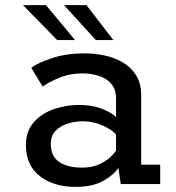

<svg xmlns="http://www.w3.org/2000/svg" viewBox="-20 -721 690 752"><path d="M276 11Q190.5 11 136 -31.2Q81.5 -73.5 81.5 -152.5Q81.5 -208 112.8 -242.8Q144 -277.5 191.8 -293.8Q239.5 -310 288.5 -310Q342.5 -310 381.5 -294Q420.5 -278 434.5 -262.5V-334.5Q434.5 -371 415.8 -392.8Q397 -414.5 367 -424Q337 -433.5 303.5 -433.5Q253 -433.5 210.8 -415.8Q168.5 -398 147 -382L102.5 -455.5Q129 -475.5 185 -493.8Q241 -512 310.5 -512Q349 -512 388.2 -504Q427.5 -496 460.2 -477Q493 -458 513 -426.2Q533 -394.5 533 -347V-76H607.5V0H453L443.5 -64Q430 -39.5 387.2 -14.2Q344.5 11 276 11ZM300.5 -64.5Q338 -64.5 365 -76Q392 -87.5 409.5 -103.2Q427 -119 434.5 -131.5V-193.5Q421 -212 383.2 -229Q345.5 -246 305 -246Q273.5 -246 244.8 -237Q216 -228 197.5 -208.5Q179 -189 179 -157Q179 -108.5 212.2 -86.5Q245.5 -64.5 300.5 -64.5ZM355.5 -564 230.5 -701H318.5L424 -564ZM204 -564 70 -701H160L274 -564Z"/></svg>

Font: Trispace
Style: Regular
Weight: 400
Designer: Tyler Finck
Foundry: Etcetera Type Company
Version: Version 1.210; ttfautohint (v1.8.3)